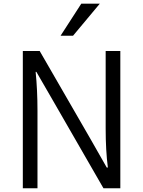

<svg xmlns="http://www.w3.org/2000/svg" viewBox="-20 -1003 763 1023"><path d="M101.6 0ZM101.6 0V-731.4H191.4L460.9 -264.6L548.8 -110.4H554.7Q543 -201.2 543 -317.4V-731.4H621.1V0H531.2L260.7 -469.7L173.8 -620.1H169.9Q179.7 -522.5 179.7 -414.1V0ZM302.7 -812.5 413.1 -983.4H511.7L369.1 -812.5Z"/></svg>

Font: Batunionen A1
Style: Regular
Weight: 400
Designer: HanYang I&C Co.,Ltd.
Foundry: HanYang I&C Co.,Ltd.
Version: Version 2.50; ttfautohint (v1.6)